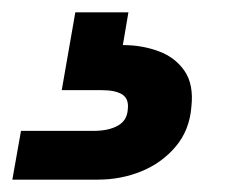

<svg xmlns="http://www.w3.org/2000/svg" viewBox="-112 -27 402 311"><path d="M-92 264 -78 185H39Q64 185 79 176.5Q94 168 95 150Q97 133 86 126Q75 119 52 119H-12L10 -7H96L87 46Q118 46 145 56Q172 66 187 88Q202 110 198 146Q195 184 172.5 210.5Q150 237 117 250.5Q84 264 46 264Z"/></svg>

Font: DM Sans 12pt ExtraBold
Style: Italic
Weight: 800
Italic angle: -10°
Version: Version 4.004;gftools[0.9.30]